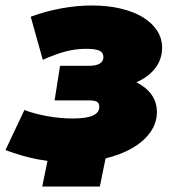

<svg xmlns="http://www.w3.org/2000/svg" viewBox="-51 -579 629 700"><path d="M206 13Q146 13 87.5 2Q29 -9 -31 -32L38 -178Q74 -164 121.5 -155.5Q169 -147 215 -147Q311 -147 311 -189Q311 -203 302.5 -208Q294 -213 273 -213H148L168 -339H272Q326 -339 326 -371Q326 -387 312 -394Q298 -401 263 -401Q226 -401 190.5 -392Q155 -383 105 -361L61 -518Q115 -538 172.5 -548.5Q230 -559 285 -559Q341 -559 388 -548Q435 -537 468.5 -517Q502 -497 521 -468.5Q540 -440 540 -405Q540 -363 515 -330.5Q490 -298 446 -279Q481 -262 501 -234.5Q521 -207 521 -170Q521 -131 497.5 -97.5Q474 -64 432 -39.5Q390 -15 332 -1Q274 13 206 13ZM313 101H103L131 -36H341Z"/></svg>

Font: Argentum Sans Black
Style: Italic
Weight: 900
Italic angle: -11°
Designer: Julieta Ulanovsky (font), Cristiano Sobral (main changes and remaster)
Foundry: Julieta Ulanovsky (font), Cristiano Sobral (main changes and remaster)
Version: Version 2.007;June 15, 2022;FontCreator 14.0.0.2814 64-bit; 